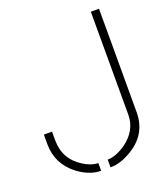

<svg xmlns="http://www.w3.org/2000/svg" viewBox="-129 -772 742 864"><g transform="rotate(-20 242.5 -340.0)"><path d="M19.5 -188.5V-236.3H58.6V-195.3Q58.6 -104.5 134.8 -56.6Q172.9 -32.2 206.1 -32.2V4.9Q152.3 4.9 96.7 -36.1Q20.5 -94.7 19.5 -188.5ZM251 4.9V-32.2Q291 -32.2 339.8 -66.4Q406.2 -115.2 407.2 -188.5V-683.6H446.3V-188.5Q446.3 -80.1 347.7 -24.4Q296.9 4.9 251 4.9Z"/></g></svg>

Font: Post No Bills Colombo
Style: Light
Weight: 400
Designer: Kosala Senevirathne, Siva Puranthara, Lasantha Premarathna, Tharique Azeez
Foundry: Mooniak
Version: Version 1.220 ; ttfautohint (v1.5)